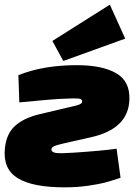

<svg xmlns="http://www.w3.org/2000/svg" viewBox="-20 -794 592 825"><path d="M518 -628 252 -532 205 -618 452 -774ZM63 -354 59 -471Q166 -514 310 -514Q419 -514 479 -479.5Q539 -445 536 -366Q532 -240 370 -204L259 -179Q223 -171 212 -165.5Q201 -160 201 -152Q201 -140 219.5 -137Q238 -134 297 -138Q418 -146 481 -155L498 -30Q455 -16 431 -9.5Q407 -3 359.5 4Q312 11 258 11Q120 11 56 -28.5Q-8 -68 1 -156Q7 -219 44.5 -253Q82 -287 149 -303L267 -331Q273 -332 282.5 -334.5Q292 -337 297 -338Q302 -339 309 -341Q316 -343 320 -344.5Q324 -346 327.5 -348.5Q331 -351 332 -353.5Q333 -356 333 -360Q332 -369 317 -370.5Q302 -372 261 -370Q213 -369 63 -354Z"/></svg>

Font: Exo 2.0 Black
Style: Italic
Weight: 900
Italic angle: -8°
Designer: Natanael Gama
Version: Version 1.001;PS 001.001;hotconv 1.0.70;makeotf.lib2.5.58329